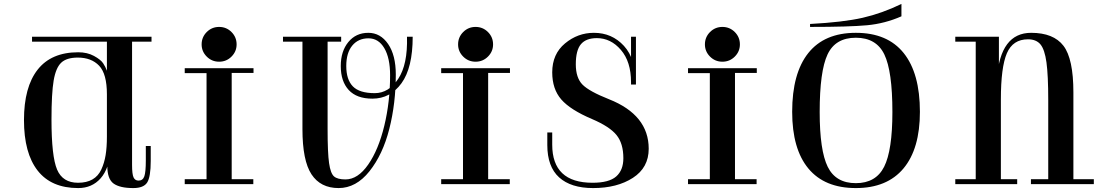

<svg xmlns="http://www.w3.org/2000/svg" viewBox="-20 -937 5671 977"><path d="M143 -725H537V-750H143ZM377 -7Q299 -7 270.5 -74Q242 -141 242 -329Q242 -462 253 -527Q264 -592 291.5 -618Q319 -644 376 -644Q445 -644 484.5 -602.5Q524 -561 524 -457V-242Q524 -188 517.5 -148Q511 -108 495.5 -74.5Q480 -41 450.5 -24Q421 -7 377 -7ZM526 -93Q526 -26 558 -3Q590 20 658 20Q711 20 729 -8.5Q747 -37 747 -118V-194H722V-120Q722 -62 714.5 -40Q707 -18 685 -18Q667 -18 659.5 -34.5Q652 -51 652 -98V-725H751V-750H524V-577Q517 -597 504.5 -615.5Q492 -634 458 -652.5Q424 -671 378 -671Q241 -671 171.5 -582.5Q102 -494 102 -326Q102 -158 171.5 -69Q241 20 378 20Q448 20 492 -29.5Q536 -79 545 -181L534 -186Z M1184 -711Q1184 -748 1158 -774Q1132 -800 1095 -800Q1058 -800 1032 -774Q1006 -748 1006 -711Q1006 -675 1032 -649Q1058 -623 1095 -623Q1132 -623 1158 -649Q1184 -675 1184 -711ZM1159 0H1031V-590H1159ZM1269 -25V0H1137V-25ZM1053 0H920V-25H1053ZM920 -565V-590H1058V-565ZM1270 -590V-566H1137V-590Z M1647 -750H1716V-725H1647ZM1420 -725V-750H1519V-725ZM1994 -558Q1994 -656 1955 -713Q1916 -770 1854 -770Q1791 -770 1752.5 -723Q1714 -676 1714 -601Q1714 -523 1754.5 -479Q1795 -435 1875 -435Q1966 -435 2023 -513.5Q2080 -592 2080 -750H2051Q2055 -609 2006.5 -536Q1958 -463 1887 -463Q1809 -463 1775.5 -497.5Q1742 -532 1742 -601Q1742 -668 1772.5 -705Q1803 -742 1855 -742Q1906 -742 1935.5 -692Q1965 -642 1965 -554Q1965 -419 1935.5 -297Q1906 -175 1853.5 -99.5Q1801 -24 1738 -24Q1697 -24 1679.5 -39.5Q1662 -55 1654.5 -107Q1647 -159 1647 -280V-750H1519V-280Q1519 -120 1565 -50Q1611 20 1703 20Q1792 20 1860 -65.5Q1928 -151 1961 -281Q1994 -411 1994 -558Z M2489 -711Q2489 -748 2463 -774Q2437 -800 2400 -800Q2363 -800 2337 -774Q2311 -748 2311 -711Q2311 -675 2337 -649Q2363 -623 2400 -623Q2437 -623 2463 -649Q2489 -675 2489 -711ZM2464 0H2336V-590H2464ZM2574 -25V0H2442V-25ZM2358 0H2225V-25H2358ZM2225 -565V-590H2363V-565ZM2575 -590V-566H2442V-590Z M3216 -750H3191V-507H3216ZM2765 -199Q2765 -89 2825 -34.5Q2885 20 2998 20Q3120 20 3200.5 -32Q3281 -84 3281 -180Q3281 -352 3079 -432Q2978 -472 2944 -506.5Q2910 -541 2910 -610Q2910 -681 2936 -712Q2962 -743 3017 -743Q3088 -743 3139.5 -683Q3191 -623 3191 -519V-507H3216Q3216 -637 3155 -703.5Q3094 -770 3002 -770Q2920 -770 2855 -716Q2790 -662 2790 -569Q2790 -484 2836 -431Q2882 -378 2993 -331Q3082 -293 3117 -250Q3152 -207 3152 -132Q3152 -71 3115.5 -39Q3079 -7 2995 -7Q2790 -7 2790 -201V-263H2765Z M3745 -711Q3745 -748 3719 -774Q3693 -800 3656 -800Q3619 -800 3593 -774Q3567 -748 3567 -711Q3567 -675 3593 -649Q3619 -623 3656 -623Q3693 -623 3719 -649Q3745 -675 3745 -711ZM3720 0H3592V-590H3720ZM3830 -25V0H3698V-25ZM3614 0H3481V-25H3614ZM3481 -565V-590H3619V-565ZM3831 -590V-566H3698V-590Z M4335 -770Q4175 -770 4093 -667Q4011 -564 4011 -368Q4011 -179 4093.5 -79.5Q4176 20 4335 20Q4494 20 4577.5 -80Q4661 -180 4661 -368Q4661 -564 4578.5 -667Q4496 -770 4335 -770ZM4521 -367Q4521 -172 4479 -88.5Q4437 -5 4335 -5Q4233 -5 4192 -88Q4151 -171 4151 -367Q4151 -575 4191 -660Q4231 -745 4335 -745Q4439 -745 4480 -660Q4521 -575 4521 -367ZM4567 -917Q4468 -869 4369.5 -846.5Q4271 -824 4102 -815V-800Q4301 -800 4392 -808.5Q4483 -817 4567 -854Z M5442 -467V0H5314V-426Q5314 -554 5305 -619.5Q5296 -685 5274.5 -711Q5253 -737 5211 -737Q5134 -737 5103.5 -666Q5073 -595 5073 -431L5053 -538Q5070 -770 5227 -770Q5341 -770 5391.5 -704Q5442 -638 5442 -467ZM5073 0H4945V-750H5063V-585L5073 -565ZM4997 0H4841V-25H4997ZM4841 -725V-750H4997V-725ZM5156 -25V0H5050V-25ZM5374 0H5226V-25H5374ZM5546 -25V0H5411V-25Z"/></svg>

Font: Solide Mirage
Style: Etroit
Weight: 400
Designer: Jérémy Landes
Foundry: Velvetyne Type Foundry
Version: Version 1.1